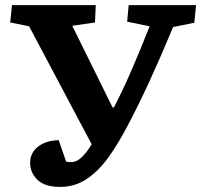

<svg xmlns="http://www.w3.org/2000/svg" viewBox="-20 -720 788 752"><path d="M421 -299H426Q460 -364 494.5 -443.5Q529 -523 566 -617L478 -635L484 -700H748L741 -631L658 -614Q608 -494 564.5 -399.5Q521 -305 479 -226Q445 -161 407 -107Q369 -53 322 -20.5Q275 12 215 12Q155 12 126.5 -16Q98 -44 98 -82Q98 -122 129.5 -146Q161 -170 210 -171L239 -87Q248 -85 259 -85Q280 -85 300 -104Q320 -123 339 -155L94 -617L20 -632L27 -700H355L352 -632L263 -619Z"/></svg>

Font: Literata 7pt
Style: Bold Italic
Weight: 700
Italic angle: -2°
Designer: Latin by Veronika Burian and Jose Scaglione. Greek by Irene Vlachou. Cyrillic by Vera Evstafieva
Foundry: TypeTogether
Version: Version 3.002